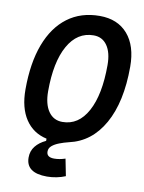

<svg xmlns="http://www.w3.org/2000/svg" viewBox="-98 -770 781 1044"><g transform="rotate(10 293.0 -248.0)"><path d="M234.9 207Q119.1 207 119.1 122.1Q119.1 85.9 140.1 59.6Q161.1 33.2 197.3 16.6V4.4Q121.6 -12.2 79.8 -75.2Q38.1 -138.2 38.1 -239.3Q38.1 -385.3 77.1 -489Q116.2 -592.8 189.9 -647.9Q263.7 -703.1 367.2 -703.1Q466.3 -703.1 522 -638.9Q577.6 -574.7 577.6 -459.5Q577.6 -264.6 510 -144.5Q442.4 -24.4 320.3 2.4Q293.9 8.8 269.8 18.1Q245.6 27.3 230.2 40.3Q214.8 53.2 214.8 72.3Q214.8 104 256.8 104Q285.6 104 317.9 93.3L336.4 187Q314.5 196.3 287.6 201.7Q260.7 207 234.9 207ZM266.1 -100.1Q355 -100.1 404.8 -191.9Q454.6 -283.7 454.6 -447.3Q454.6 -516.1 427.7 -554.7Q400.9 -593.3 353 -593.3Q262.7 -593.3 211.9 -502.9Q161.1 -412.6 161.1 -251.5Q161.1 -180.2 189 -140.1Q216.8 -100.1 266.1 -100.1Z"/></g></svg>

Font: CaskaydiaCove NFP SemiBold
Style: Italic
Weight: 600
Italic angle: -10°
Designer: Aaron Bell
Foundry: Saja Typeworks
Version: Version 2111.001; VTT 6.35;Nerd Fonts 3.1.1